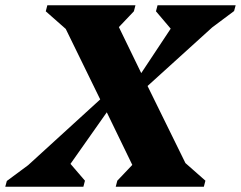

<svg xmlns="http://www.w3.org/2000/svg" viewBox="-60 -710 916 730"><path d="M-40 0 -34 -22 47 -82 321 -332 190 -600 114 -667 120 -690H455L449 -667L392 -607L477 -432L589 -601L533 -667L539 -690H836L830 -668L747 -606L501 -383L645 -90L721 -23L715 0H380L386 -23L443 -83L346 -283L208 -87L263 -23L257 0Z"/></svg>

Font: Platypi ExtraBold
Style: Italic
Weight: 800
Italic angle: -13°
Designer: David Sargent
Foundry: Bolt Cutter Type
Version: Version 1.200; ttfautohint (v1.8.4.7-5d5b)